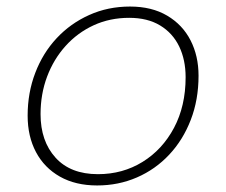

<svg xmlns="http://www.w3.org/2000/svg" viewBox="-20 -558 692 587"><path d="M277 9Q211 9 163.2 -18Q115.5 -45 90 -93Q64.5 -141 64.5 -204.5Q64.5 -274.5 87.8 -335.2Q111 -396 153.2 -441.2Q195.5 -486.5 252.8 -512.2Q310 -538 377.5 -538Q444 -538 491 -510.2Q538 -482.5 562.5 -434.8Q587 -387 587 -326.5Q587 -253 563.2 -191.5Q539.5 -130 497.2 -85Q455 -40 398.5 -15.5Q342 9 277 9ZM279.5 -25.5Q355 -25.5 415.8 -63Q476.5 -100.5 512 -167.2Q547.5 -234 547.5 -322Q547.5 -375 527.8 -416Q508 -457 469.5 -480.2Q431 -503.5 375 -503.5Q316 -503.5 266.5 -480.8Q217 -458 180.5 -417.5Q144 -377 124 -323.8Q104 -270.5 104 -209Q104 -126.5 149.8 -76Q195.5 -25.5 279.5 -25.5Z"/></svg>

Font: Epilogue ExtraLight
Style: Italic
Weight: 250
Italic angle: -12°
Designer: Tyler Finck
Foundry: Etcetera Type Co
Version: Version 2.112